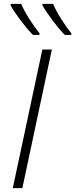

<svg xmlns="http://www.w3.org/2000/svg" viewBox="-20 -969 387 989"><path d="M45.9 0 198.2 -713.9H247.1L95.2 0ZM313.5 -789.1Q283.2 -820.3 250.7 -863.8Q218.3 -907.2 198.7 -940.9V-949.2H253.4Q268.1 -914.1 295.4 -871.1Q322.8 -828.1 347.2 -797.4V-789.1ZM149.4 -789.1Q119.1 -820.3 86.4 -863.8Q53.7 -907.2 34.7 -940.9V-949.2H88.9Q104 -914.1 131.3 -871.1Q158.7 -828.1 183.6 -797.4V-789.1Z"/></svg>

Font: Open Sans Light
Style: Italic
Weight: 300
Italic angle: -12°
Designer: Monotype Design Team
Foundry: Monotype Imaging Inc.
Version: Version 3.003; ttfautohint (v1.8.4)